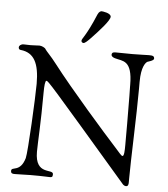

<svg xmlns="http://www.w3.org/2000/svg" viewBox="-61 -981 920 1052"><g transform="rotate(5 399.0 -454.5)"><path d="M359 -755C359 -749 365 -744 371 -744C379 -744 395 -759 410 -775C451 -818 507 -879 507 -900C507 -921 459 -926 455 -926C451 -926 441 -923 434 -907C382 -782 359 -769 359 -755ZM20 -691C20 -686 20 -677 33 -676C105 -668 135 -613 135 -499C135 -426 120 -121 111 -88C87 -6 37 -38 37 -12C37 3 46 4 59 4C95 4 123 2 144 2C232 2 222 4 251 4C262 4 267 3 267 -13C267 -46 169 4 169 -128C169 -176 177 -290 177 -452C177 -493 180 -520 187 -520C197 -520 212 -503 655 10C658 13 665 17 671 17C683 17 685 7 685 -6V-26C685 -125 696 -380 696 -521V-559C696 -643 720 -667 729 -672C731 -673 764 -681 764 -692C764 -706 756 -709 734 -709C715 -709 686 -707 644 -707C633 -707 561 -708 549 -708C533 -708 530 -701 530 -693C530 -687 536 -680 550 -676C592 -663 646 -677 646 -537V-530C646 -509 648 -478 648 -325V-208C648 -176 647 -146 638 -146C631 -146 621 -160 593 -191C531 -259 332 -484 229 -618C201 -655 171 -684 167 -692C164 -700 144 -709 132 -709C113 -709 110 -707 83 -707C74 -707 56 -708 45 -708C30 -708 20 -698 20 -691Z"/></g></svg>

Font: OFL Sorts Mill Goudy
Style: Regular
Weight: 500
Version: Version 003.000